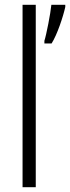

<svg xmlns="http://www.w3.org/2000/svg" viewBox="-20 -780 292 800"><path d="M129 0V-760H74V0ZM252 -751V-760H194C191 -726 173 -634 165 -610V-599H195C218 -635 243 -710 252 -751Z"/></svg>

Font: Noto Sans Gujarati Condensed Light
Style: Regular
Weight: 300
Width: 3
Designer: Jelle Bosma - Monotype Design Team, Universal Thirst
Foundry: Monotype Imaging Inc.
Version: Version 2.106